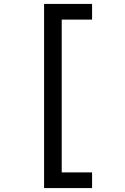

<svg xmlns="http://www.w3.org/2000/svg" viewBox="-20 -850 640 980"><path d="M205 110V-830H450V-750H295V30H450V110Z"/></svg>

Font: Tiny
Style: Regular
Weight: 400
Designer: Philipp Nurullin, Konstantin Bulenkov
Foundry: JetBrains
Version: Version 2.251; ttfautohint (v1.8.4.7-5d5b)